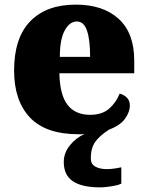

<svg xmlns="http://www.w3.org/2000/svg" viewBox="-20 -571 638 831"><path d="M414 240Q335 240 295.5 213.5Q256 187 256 130Q256 91 282.5 58Q309 25 346 9Q340 10 333.5 10Q327 10 320 10Q178 10 109.5 -62.5Q41 -135 41 -266Q41 -407 111 -479Q181 -551 308 -551Q426 -551 493.5 -489.5Q561 -428 561 -309V-254H237Q239 -160 272.5 -117Q306 -74 370 -74Q421 -74 451.5 -100Q482 -126 498 -166Q517 -161 529.5 -148Q542 -135 542 -115Q542 -86 521 -57Q500 -28 452 -10Q410 17 391.5 44Q373 71 373 115Q373 139 392.5 150Q412 161 442 161Q456 161 471.5 159Q487 157 505 153V224Q495 229 477.5 232.5Q460 236 442.5 238Q425 240 414 240ZM370 -325Q370 -399 356.5 -438.5Q343 -478 313 -478Q281 -478 260 -439Q239 -400 239 -325Z"/></svg>

Font: Noto Serif Tamil Black
Style: Regular
Weight: 900
Designer: Indian Type Foundry, Tom Grace, and the Monotype Design Team
Foundry: Monotype Imaging Inc.
Version: Version 2.004; ttfautohint (v1.8.4.7-5d5b)